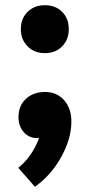

<svg xmlns="http://www.w3.org/2000/svg" viewBox="-20 -520 344 737"><path d="M60 -408Q60 -449 86 -474.5Q112 -500 152 -500Q193 -500 218.5 -474.5Q244 -449 244 -408Q244 -368 218.5 -342Q193 -316 152 -316Q112 -316 86 -342Q60 -368 60 -408ZM254 -53Q254 12 215 82.5Q176 153 114 197L50 124Q75 105 96.5 74.5Q118 44 130 9Q127 10 121 10Q92 10 71.5 -12.5Q51 -35 51 -71Q51 -114 79.5 -140.5Q108 -167 153 -167Q198 -167 226 -135.5Q254 -104 254 -53Z"/></svg>

Font: Sarabun ExtraBold
Style: Regular
Weight: 800
Version: Version 1.000; ttfautohint (v1.6)